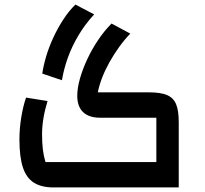

<svg xmlns="http://www.w3.org/2000/svg" viewBox="-20 -820 895 840"><path d="M214 0Q161 0 128 -21Q95 -42 80 -88Q65 -134 65 -210Q65 -257 73 -306.5Q81 -356 94 -393L188 -378Q176 -339 170 -302.5Q164 -266 164 -233Q164 -195 167.5 -166Q171 -137 179 -111H664V-305H418Q369 -305 343.5 -329.5Q318 -354 318 -401Q318 -435 330 -477Q342 -519 362.5 -562.5Q383 -606 410 -646Q437 -686 468 -717L550 -673Q524 -646 501 -614Q478 -582 459 -548Q440 -514 427 -480.5Q414 -447 408 -416H632Q683 -416 711 -404Q739 -392 750.5 -364Q762 -336 762 -285V0ZM310 -800Q282 -773 257.5 -735.5Q233 -698 213.5 -656Q194 -614 182 -573.5Q170 -533 165 -498L251 -469Q259 -518 277 -568Q295 -618 324 -666.5Q353 -715 392 -757Z"/></svg>

Font: Changa Medium
Style: Regular
Weight: 500
Designer: Eduardo Rodriguez Tunni
Foundry: Eduardo Rodriguez Tunni
Version: Version 3.003